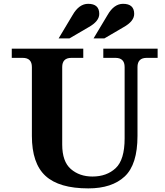

<svg xmlns="http://www.w3.org/2000/svg" viewBox="-20 -991 876 1020"><path d="M449.2 9.8Q293.9 9.8 221.7 -56.6Q149.4 -123 149.4 -269V-634.8Q149.4 -683.6 100.6 -683.6H42.5V-732.4H422.4V-683.6H359.4Q310.5 -683.6 310.5 -634.8V-223.1Q310.5 -132.8 356.4 -93Q402.3 -53.2 471.2 -53.2Q546.9 -53.2 594.5 -97.7Q642.1 -142.1 642.1 -255.9V-634.8Q642.1 -683.6 593.3 -683.6H528.8V-732.4H817.4V-683.6H759.3Q710.4 -683.6 710.4 -634.8V-269Q710.4 -117.2 642.6 -53.7Q574.7 9.8 449.2 9.8ZM349.1 -787.1H291.5L365.7 -911.1Q399.9 -970.7 448.2 -970.7Q507.3 -970.7 507.3 -917Q507.3 -877.9 450.2 -846.2ZM534.7 -787.1H477.1L551.3 -911.1Q585.4 -970.7 633.8 -970.7Q692.9 -970.7 692.9 -917Q692.9 -877.9 635.7 -846.2Z"/></svg>

Font: Munson
Style: Bold
Weight: 700
Designer: Paul James MIller
Foundry: High-Logic / Made with FontCreator
Version: Version 2.10;May 5, 2019;FontCreator 11.5.0.2430 64-bit